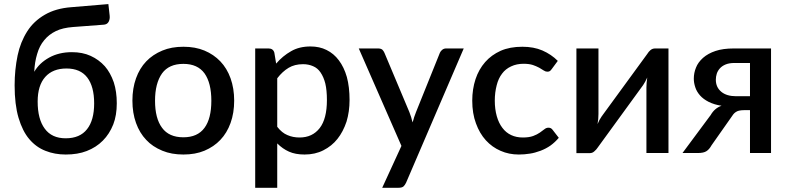

<svg xmlns="http://www.w3.org/2000/svg" viewBox="-20 -746 3844 936"><path d="M300.3 -71.8Q369.6 -71.8 404.3 -116.2Q439 -159.7 439 -242.2Q439 -324.2 405.3 -368.2Q371.6 -412.1 304.2 -412.1Q237.3 -412.1 200.7 -371.1Q163.6 -329.6 163.6 -251Q163.6 -165 198.2 -118.7Q232.4 -71.8 300.3 -71.8ZM483.9 -625.5 335.9 -614.3Q285.2 -610.4 252.9 -594.7Q218.3 -578.1 195.3 -549.8Q172.4 -522.5 161.1 -482.9Q148.9 -442.9 147 -396Q171.4 -438.5 219.7 -465.3Q267.6 -491.7 330.6 -491.7Q382.3 -491.7 421.9 -473.6Q462.4 -455.1 491.2 -422.9Q518.1 -392.1 534.7 -344.7Q549.3 -299.3 549.3 -242.7Q549.3 -183.6 532.2 -139.6Q513.7 -92.8 481.4 -60.5Q449.2 -27.8 402.8 -9.8Q358.9 7.3 300.3 7.3Q246.6 7.3 201.7 -10.7Q156.2 -28.3 122.6 -67.9Q89.8 -106.4 70.3 -171.9Q51.3 -236.3 51.3 -330.1Q51.3 -405.8 65.9 -476.1Q79.6 -541 112.8 -593.3Q144.5 -643.1 198.7 -674.3Q251.5 -705.1 327.1 -710.9L508.3 -726.1L514.6 -669.9Q516.6 -652.8 509.3 -639.2Q501.5 -626 483.9 -625.5Z M976.6 -499.5Q1022 -480.5 1054.2 -446.8Q1086.4 -413.1 1104 -364.3Q1121.6 -314.9 1121.6 -255.4Q1121.6 -195.3 1104 -146.5Q1086.4 -97.7 1054.2 -64Q1022.9 -30.8 976.6 -11.2Q932.1 7.3 874 7.3Q815.9 7.3 771.5 -11.2Q723.1 -31.2 692.9 -64Q660.6 -97.7 643.1 -146.5Q625.5 -195.3 625.5 -255.4Q625.5 -315.4 643.1 -364.3Q660.6 -413.1 692.9 -446.8Q724.6 -480 771.5 -499.5Q815.9 -518.1 874 -518.1Q932.1 -518.1 976.6 -499.5ZM874 -76.7Q943.4 -76.7 977.1 -123Q1010.3 -168 1010.3 -254.9Q1010.3 -341.3 977.1 -388.2Q943.4 -434.6 874 -434.6Q803.7 -434.6 770 -388.2Q735.8 -339.8 735.8 -254.9Q735.8 -168.9 770 -123Q803.7 -76.7 874 -76.7Z M1331.5 -364.3V-127.9Q1354.5 -98.1 1381.3 -87.4Q1407.7 -75.7 1440.4 -75.7Q1502.9 -75.7 1538.6 -121.6Q1573.7 -167 1573.7 -258.3Q1573.7 -306.2 1565.9 -338.9Q1558.1 -370.1 1542.5 -393.1Q1528.3 -414.1 1506.3 -423.3Q1483.9 -433.1 1457.5 -433.1Q1416.5 -433.1 1387.2 -415.5Q1356.9 -397.5 1331.5 -364.3ZM1317.4 -489.3 1326.2 -436Q1357.9 -473.1 1399.4 -496.6Q1439 -519.5 1493.7 -519.5Q1537.6 -519.5 1571.8 -502.4Q1607.4 -484.9 1631.8 -452.1Q1657.2 -418.5 1670.9 -370.6Q1684.1 -321.8 1684.1 -258.3Q1684.1 -202.1 1669.4 -153.3Q1652.8 -103.5 1625 -68.8Q1597.7 -34.2 1556.2 -13.2Q1516.1 7.3 1464.8 7.3Q1419.9 7.3 1388.7 -6.8Q1357.9 -20.5 1331.5 -46.9V169.4H1224.1V-509.8H1289.1Q1311.5 -509.8 1317.4 -489.3Z M2154.8 -509.8H2240.7L1959.5 145Q1954.1 156.2 1946.8 163.1Q1939 169.4 1922.9 169.4H1843.3L1937 -34.7L1729 -509.8H1822.8Q1836.4 -509.8 1843.8 -503.9Q1850.1 -497.6 1854 -488.8L1975.6 -199.7L1984.4 -174.8Q1985.8 -170.4 1987.8 -161.9Q1989.7 -153.3 1991.2 -149.4Q1992.7 -153.8 1995.4 -162.1Q1998 -170.4 1999 -174.8Q2002 -184.6 2008.3 -200.2L2124.5 -488.8Q2128.4 -497.6 2136.7 -503.9Q2144.5 -509.8 2154.8 -509.8Z M2699.2 -449.2 2670.4 -410.2Q2665 -402.8 2661.1 -399.9Q2657.2 -396.5 2647.9 -396.5Q2639.6 -396.5 2630.9 -402.3Q2613.8 -412.6 2608.4 -416Q2592.3 -424.3 2577.6 -429.2Q2559.1 -435.1 2532.7 -435.1Q2498.5 -435.1 2471.7 -422.4Q2444.3 -409.7 2427.7 -387.2Q2409.7 -363.8 2401.4 -330.6Q2392.1 -294.9 2392.1 -255.4Q2392.1 -213.9 2401.9 -179.2Q2411.6 -145.5 2429.2 -122.6Q2446.8 -99.1 2472.2 -87.4Q2497.1 -75.7 2528.8 -75.7Q2559.1 -75.7 2579.1 -83Q2598.6 -90.3 2611.8 -99.6Q2622.6 -106.9 2634.3 -116.2Q2643.1 -123.5 2653.8 -123.5Q2666.5 -123.5 2673.8 -113.3L2704.1 -74.2Q2685.5 -52.2 2663.1 -36.1Q2642.1 -21.5 2615.7 -11.2Q2586.9 -0.5 2563.5 2.9Q2536.6 7.3 2509.3 7.3Q2460.9 7.3 2420.4 -10.7Q2379.4 -28.3 2348.6 -62Q2317.9 -95.7 2300.3 -144.5Q2282.2 -192.9 2282.2 -255.4Q2282.2 -311.5 2298.3 -360.4Q2314 -407.7 2345.2 -443.4Q2375.5 -478 2420.9 -498.5Q2465.8 -518.1 2526.4 -518.1Q2582 -518.1 2624 -500Q2667.5 -481 2699.2 -449.2Z M3173.8 -509.8H3238.8V0H3131.3V-319.3Q3131.3 -325.7 3132.3 -342.3Q3133.3 -356 3135.3 -368.2Q3131.8 -360.8 3125.5 -348.1Q3119.6 -337.4 3115.2 -331.1L2893.6 -26.4Q2887.7 -17.1 2877.4 -8.3Q2868.2 0.5 2855 0.5H2790V-509.8H2897.5V-190.4Q2897.5 -183.6 2896.5 -167Q2894 -147.5 2893.1 -141.1Q2901.4 -162.1 2913.6 -179.2L3135.3 -482.9Q3142.1 -494.1 3150.9 -501.5Q3160.6 -509.8 3173.8 -509.8Z M3568.8 -276.9H3636.2V-439H3560.5Q3534.7 -439 3517.1 -431.6Q3500.5 -424.8 3489.3 -412.6Q3478.5 -400.4 3474.1 -386.2Q3469.7 -372.1 3469.7 -357.4Q3469.7 -320.3 3496.6 -298.3Q3522.5 -276.9 3568.8 -276.9ZM3557.6 -509.8H3738.8V0H3636.2V-209H3606.9Q3593.3 -209 3582.5 -206.5Q3574.2 -204.6 3566.9 -199.7Q3559.6 -194.8 3554.7 -188.5Q3549.8 -181.6 3544.4 -173.8L3448.7 -37.6Q3438 -18.1 3424.3 -9.3Q3410.6 0 3381.3 0H3307.1L3444.8 -185.5Q3463.9 -218.8 3497.6 -230.5Q3462.9 -235.4 3434.6 -249.5Q3408.7 -262.7 3392.6 -280.8Q3376 -299.8 3369.6 -320.3Q3362.3 -341.8 3362.3 -362.3Q3362.3 -390.6 3373 -416.5Q3382.8 -441.9 3407.2 -463.9Q3431.6 -485.4 3468.3 -497.6Q3504.4 -509.8 3557.6 -509.8Z"/></svg>

Font: Lato-SemiBold
Style: Regular
Weight: 500
Designer: Lukasz Dziedzic with Adam Twardoch and Botio Nikoltchev
Foundry: tyPoland Lukasz Dziedzic
Version: ""